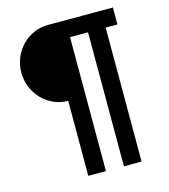

<svg xmlns="http://www.w3.org/2000/svg" viewBox="-123 -795 915 1041"><g transform="rotate(-15 335.0 -274.5)"><path d="M243 -272Q200 -272 162.5 -289Q125 -306 97 -335Q69 -364 53 -402.5Q37 -441 37 -485Q37 -528 53 -567Q69 -606 97 -635Q125 -664 162.5 -681Q200 -698 243 -698H608V-603H542V149H443V-603H342V149H243Z"/></g></svg>

Font: IBM Plex Sans Thai Looped SemiBold
Style: Regular
Weight: 600
Designer: Mike Abbink, Paul van der Laan, Pieter van Rosmalen, Ben Mitchell, Mark Frömberg
Foundry: Bold Monday
Version: Version 1.1